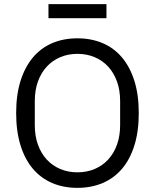

<svg xmlns="http://www.w3.org/2000/svg" viewBox="-20 -895 748 927"><path d="M354 12Q286 12 231.5 -11.5Q177 -35 138.5 -80.5Q100 -126 79 -193.5Q58 -261 58 -349Q58 -437 79 -504Q100 -571 138.5 -617Q177 -663 231.5 -686.5Q286 -710 354 -710Q421 -710 476 -686.5Q531 -663 569.5 -617Q608 -571 629 -504Q650 -437 650 -349Q650 -261 629 -193.5Q608 -126 569.5 -80.5Q531 -35 476 -11.5Q421 12 354 12ZM354 -63Q399 -63 437 -79Q475 -95 502.5 -125Q530 -155 545 -197Q560 -239 560 -291V-407Q560 -459 545 -501Q530 -543 502.5 -573Q475 -603 437 -619Q399 -635 354 -635Q309 -635 271 -619Q233 -603 205.5 -573Q178 -543 163 -501Q148 -459 148 -407V-291Q148 -239 163 -197Q178 -155 205.5 -125Q233 -95 271 -79Q309 -63 354 -63ZM214 -875H494V-807H214Z"/></svg>

Font: IBM Plex Sans
Style: Regular
Weight: 400
Designer: Mike Abbink, Paul van der Laan, Pieter van Rosmalen
Foundry: Bold Monday
Version: Version 3.005